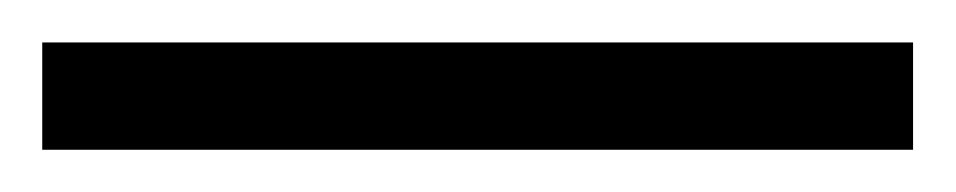

<svg xmlns="http://www.w3.org/2000/svg" viewBox="-33 68 448 90"><path d="M395 87.9V138.2H-13.2V87.9Z"/></svg>

Font: BioRhyme Light
Style: Regular
Weight: 300
Designer: Aoife Mooney
Foundry: Aoife Mooney Type
Version: Version 1.500;PS 001.500;hotconv 1.0.88;makeotf.lib2.5.64775